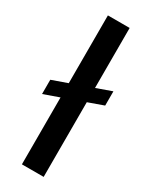

<svg xmlns="http://www.w3.org/2000/svg" viewBox="-196 -770 640 812"><g transform="rotate(30 124.0 -363.5)"><path d="M71.4 -396.3V-727.3H177.6V-434.3L252.1 -460.9V-391.3L177.6 -364.7V0H71.4V-326.7L-3.6 -300.1V-369.7Z"/></g></svg>

Font: Inter P Medium
Style: Regular
Weight: 500
Designer: Rasmus Andersson
Foundry: rsms
Version: Version 3.018;git-588b23468